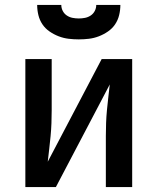

<svg xmlns="http://www.w3.org/2000/svg" viewBox="-20 -760 640 780"><path d="M83 0V-520H190V-312Q190 -286 189 -259.5Q188 -233 185.5 -207Q183 -181 180 -155Q177 -129 174 -103L393 -520H517V0H410V-208Q410 -234 411 -260.5Q412 -287 414.5 -313Q417 -339 420 -365Q423 -391 426 -417L207 0ZM300 -600Q279 -600 258.5 -602.5Q238 -605 218.5 -612.5Q199 -620 181.5 -632Q164 -644 152.5 -661Q141 -678 136 -698.5Q131 -719 131 -740H229Q229 -727 235 -715.5Q241 -704 251.5 -697Q262 -690 274.5 -687.5Q287 -685 300 -685Q313 -685 325.5 -687.5Q338 -690 348.5 -697Q359 -704 365 -715.5Q371 -727 371 -740H469Q469 -719 464 -698.5Q459 -678 447.5 -661Q436 -644 418.5 -632Q401 -620 381.5 -612.5Q362 -605 341.5 -602.5Q321 -600 300 -600Z"/></svg>

Font: Iosevka Custom SmBdEx
Style: Regular
Weight: 600
Width: 7
Monospace: yes
Designer: Belleve Invis
Foundry: Belleve Invis
Version: Version 11.2.4; ttfautohint (v1.8.4)